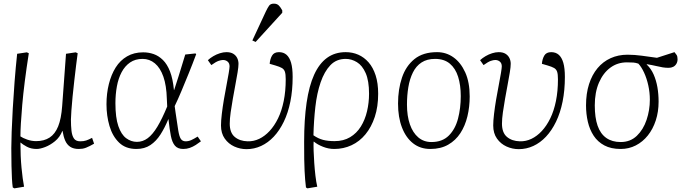

<svg xmlns="http://www.w3.org/2000/svg" viewBox="-20 -803 3772 1053"><path d="M59 230 50 225Q47 205 45.5 176Q44 147 43 106.5Q42 66 42 9Q42 -24 44 -80Q46 -136 50 -207Q54 -278 60 -355.5Q66 -433 74 -508L127 -516L138 -511Q125 -428 116 -357Q107 -286 102 -228Q97 -170 94.5 -126.5Q92 -83 92 -55Q105 -46 129 -37.5Q153 -29 178 -29Q222 -29 252 -48.5Q282 -68 299 -110Q316 -152 321 -222L342 -508L395 -516L406 -511Q402 -485 397.5 -445.5Q393 -406 387.5 -361Q382 -316 378 -272.5Q374 -229 371.5 -196Q369 -163 369 -148Q369 -113 372 -86Q375 -59 385.5 -43.5Q396 -28 420 -28Q439 -28 452.5 -32.5Q466 -37 485 -47L496 -15Q484 -8 473 -2.5Q462 3 452 7Q442 11 432 12.5Q422 14 412 14Q383 14 365 2Q347 -10 337.5 -32Q328 -54 323 -85H322Q308 -50 281.5 -28.5Q255 -7 227.5 3.5Q200 14 181 14Q150 14 127 1.5Q104 -11 93 -21H92Q92 16 93.5 51Q95 86 98 117Q101 148 104.5 174.5Q108 201 112 221Z M728 14Q669 14 633 -21Q597 -56 580.5 -112Q564 -168 564 -231Q564 -290 577 -342Q590 -394 614.5 -433Q639 -472 677 -494Q715 -516 765 -516Q795 -516 822.5 -506.5Q850 -497 873.5 -474Q897 -451 912.5 -411Q928 -371 934 -309H935Q949 -351 959.5 -385Q970 -419 979 -448.5Q988 -478 996 -504L1052 -510L1056 -506Q1036 -452 1015 -400.5Q994 -349 975 -303.5Q956 -258 938 -221L943 -185Q952 -123 957.5 -88.5Q963 -54 972 -41Q981 -28 998 -28Q1014 -28 1028.5 -34.5Q1043 -41 1064 -54L1082 -28Q1069 -18 1053.5 -8Q1038 2 1021 8Q1004 14 985 14Q955 14 939.5 -4Q924 -22 917 -58Q910 -94 904 -149H903Q884 -103 860.5 -66Q837 -29 805 -7.5Q773 14 728 14ZM731 -25Q763 -25 790 -45Q817 -65 843 -108Q869 -151 897 -219L895 -261Q893 -334 876 -382.5Q859 -431 829.5 -455.5Q800 -480 762 -480Q722 -480 693.5 -460.5Q665 -441 647 -407Q629 -373 621 -329Q613 -285 613 -237Q613 -158 629 -111.5Q645 -65 672 -45Q699 -25 731 -25Z M1332 15Q1297 15 1265 0.5Q1233 -14 1212.5 -43Q1192 -72 1192 -115Q1192 -140 1196.5 -178Q1201 -216 1208 -257.5Q1215 -299 1222.5 -337Q1230 -375 1234.5 -403Q1239 -431 1239 -439Q1239 -456 1228.5 -465Q1218 -474 1203 -474Q1193 -474 1178.5 -469Q1164 -464 1139 -446L1120 -473Q1133 -485 1150 -495Q1167 -505 1186 -511Q1205 -517 1222 -517Q1245 -517 1259.5 -508Q1274 -499 1281 -484.5Q1288 -470 1288 -453Q1288 -436 1283 -406Q1278 -376 1271 -338.5Q1264 -301 1257 -261.5Q1250 -222 1245 -186.5Q1240 -151 1240 -125Q1240 -75 1267.5 -52Q1295 -29 1338 -28Q1371 -27 1401.5 -41.5Q1432 -56 1458.5 -84.5Q1485 -113 1505 -154Q1525 -195 1536 -249Q1547 -303 1547 -368Q1547 -396 1542.5 -409.5Q1538 -423 1526 -430Q1514 -437 1490 -444L1459 -453Q1461 -479 1472 -498Q1483 -517 1510 -517Q1535 -517 1551.5 -502.5Q1568 -488 1576.5 -458.5Q1585 -429 1585 -381Q1585 -308 1572.5 -246Q1560 -184 1536.5 -135.5Q1513 -87 1481.5 -53.5Q1450 -20 1412 -2.5Q1374 15 1332 15ZM1382 -573 1364 -581 1438 -740Q1448 -761 1456 -772Q1464 -783 1482 -783Q1499 -783 1509 -773Q1519 -763 1528 -746V-733Z M1666 230 1658 225Q1655 202 1653.5 181.5Q1652 161 1650.5 135Q1649 109 1648.5 71Q1648 33 1648 -25Q1648 -147 1661.5 -239.5Q1675 -332 1703 -393.5Q1731 -455 1774 -486Q1817 -517 1876 -517Q1913 -517 1945 -503Q1977 -489 2001.5 -461Q2026 -433 2040 -390Q2054 -347 2054 -289Q2054 -218 2035.5 -162Q2017 -106 1984.5 -66.5Q1952 -27 1908 -6.5Q1864 14 1813 14Q1782 14 1751.5 2Q1721 -10 1702 -26H1700Q1699 -7 1700 24Q1701 55 1703.5 91Q1706 127 1710 161Q1714 195 1720 221ZM1815 -29Q1864 -29 1900 -50.5Q1936 -72 1959 -109Q1982 -146 1993 -193Q2004 -240 2004 -289Q2004 -360 1985.5 -402Q1967 -444 1937.5 -462Q1908 -480 1876 -480Q1825 -480 1792 -445.5Q1759 -411 1738.5 -351.5Q1718 -292 1709.5 -216.5Q1701 -141 1699 -61Q1725 -43 1751.5 -36Q1778 -29 1815 -29Z M2340 14Q2285 14 2245.5 -17Q2206 -48 2184.5 -104Q2163 -160 2163 -235Q2163 -313 2184.5 -377Q2206 -441 2253 -479Q2300 -517 2377 -517Q2427 -517 2467 -488.5Q2507 -460 2531.5 -406Q2556 -352 2556 -274Q2556 -217 2543.5 -165Q2531 -113 2505 -73Q2479 -33 2438 -9.5Q2397 14 2340 14ZM2346 -24Q2406 -24 2441.5 -59.5Q2477 -95 2492 -152.5Q2507 -210 2507 -276Q2507 -336 2492.5 -382Q2478 -428 2447 -454Q2416 -480 2366 -480Q2322 -480 2292 -460.5Q2262 -441 2244.5 -405.5Q2227 -370 2219.5 -325Q2212 -280 2212 -229Q2212 -167 2228 -121Q2244 -75 2274 -49.5Q2304 -24 2346 -24Z M2825 15Q2790 15 2758 0.5Q2726 -14 2705.5 -43Q2685 -72 2685 -115Q2685 -140 2689.5 -178Q2694 -216 2701 -257.5Q2708 -299 2715.5 -337Q2723 -375 2727.5 -403Q2732 -431 2732 -439Q2732 -456 2721.5 -465Q2711 -474 2696 -474Q2686 -474 2671.5 -469Q2657 -464 2632 -446L2613 -473Q2626 -485 2643 -495Q2660 -505 2679 -511Q2698 -517 2715 -517Q2738 -517 2752.5 -508Q2767 -499 2774 -484.5Q2781 -470 2781 -453Q2781 -436 2776 -406Q2771 -376 2764 -338.5Q2757 -301 2750 -261.5Q2743 -222 2738 -186.5Q2733 -151 2733 -125Q2733 -75 2760.5 -52Q2788 -29 2831 -28Q2864 -27 2894.5 -41.5Q2925 -56 2951.5 -84.5Q2978 -113 2998 -154Q3018 -195 3029 -249Q3040 -303 3040 -368Q3040 -396 3035.5 -409.5Q3031 -423 3019 -430Q3007 -437 2983 -444L2952 -453Q2954 -479 2965 -498Q2976 -517 3003 -517Q3028 -517 3044.5 -502.5Q3061 -488 3069.5 -458.5Q3078 -429 3078 -381Q3078 -308 3065.5 -246Q3053 -184 3029.5 -135.5Q3006 -87 2974.5 -53.5Q2943 -20 2905 -2.5Q2867 15 2825 15Z M3384 14Q3331 14 3294.5 -5.5Q3258 -25 3236 -58.5Q3214 -92 3204 -135Q3194 -178 3194 -225Q3194 -290 3210.5 -341.5Q3227 -393 3257 -429Q3287 -465 3329 -484Q3371 -503 3422 -503Q3442 -503 3461 -501.5Q3480 -500 3499.5 -497.5Q3519 -495 3539.5 -492Q3560 -489 3583 -486L3679 -517Q3685 -510 3690.5 -502Q3696 -494 3696 -478Q3696 -464 3689.5 -453Q3683 -442 3672 -436.5Q3661 -431 3647 -431Q3631 -431 3615 -433.5Q3599 -436 3578.5 -441Q3558 -446 3527 -451V-449Q3551 -426 3565 -394Q3579 -362 3585.5 -324.5Q3592 -287 3592 -245Q3592 -190 3576.5 -142.5Q3561 -95 3533 -60Q3505 -25 3467 -5.5Q3429 14 3384 14ZM3384 -24Q3437 -24 3472.5 -58Q3508 -92 3526 -145.5Q3544 -199 3544 -256Q3544 -296 3535.5 -334.5Q3527 -373 3512.5 -404.5Q3498 -436 3481 -454Q3466 -459 3453.5 -460Q3441 -461 3418 -461Q3367 -461 3327.5 -432Q3288 -403 3265 -350Q3242 -297 3242 -225Q3242 -158 3257.5 -113.5Q3273 -69 3305 -46.5Q3337 -24 3384 -24Z"/></svg>

Font: Literata ExtraLight
Style: Italic
Weight: 250
Italic angle: -2°
Designer: Latin by Veronika Burian and Jose Scaglione. Greek by Irene Vlachou. Cyrillic by Vera Evstafieva
Foundry: TypeTogether
Version: Version 3.002